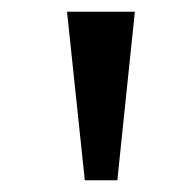

<svg xmlns="http://www.w3.org/2000/svg" viewBox="-20 -747 316 326"><path d="M124 -440.9 93.8 -727.1H209L179.2 -440.9Z"/></svg>

Font: Interop Med
Style: Regular
Weight: 500
Designer: Rasmus Andersson, Google, Jang Haemin
Foundry: jhaemin
Version: Version 1.007